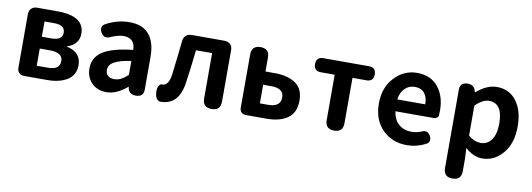

<svg xmlns="http://www.w3.org/2000/svg" viewBox="-60 -953 4289 1547"><g transform="rotate(10 2084.5 -179.5)"><path d="M323.2 0H136.7Q110.4 0 94.7 -15.6Q79.1 -31.2 79.1 -57.6V-495.1Q79.1 -524.4 96.7 -542Q114.3 -559.6 143.6 -559.6H310.5Q531.2 -559.6 531.2 -414.1Q531.2 -373 507.3 -341.3Q483.4 -309.6 436.5 -296.9V-292Q552.7 -265.6 552.7 -161.1Q552.7 -80.1 489.3 -40Q425.8 0 323.2 0ZM298.8 -335.9Q389.6 -335.9 389.6 -398.4Q389.6 -460.9 300.8 -460.9H221.7V-335.9ZM410.2 -169.9Q410.2 -205.1 382.8 -222.2Q355.5 -239.3 310.5 -239.3H221.7V-98.6H314.5Q410.2 -98.6 410.2 -169.9Z M1048.8 0Q989.3 0 981.4 -59.6H978.5Q893.6 13.7 809.6 13.7Q735.4 13.7 689.5 -33.2Q643.6 -80.1 643.6 -152.3Q643.6 -242.2 720.2 -291.5Q796.9 -340.8 965.8 -359.4Q961.9 -456.1 871.1 -456.1Q827.1 -456.1 769.5 -430.7Q715.8 -403.3 689.5 -453.1Q664.1 -501 709 -525.4Q801.8 -574.2 897.5 -574.2Q1003.9 -574.2 1058.1 -511.7Q1112.3 -449.2 1112.3 -327.1V-59.6Q1112.3 0 1048.8 0ZM824.2 -228.5Q784.2 -204.1 784.2 -164.1Q784.2 -100.6 857.4 -100.6Q910.2 -100.6 965.8 -156.2V-268.6Q874 -256.8 824.2 -228.5Z M1407.2 -559.6H1677.7Q1707 -559.6 1724.6 -542Q1742.2 -524.4 1742.2 -495.1V-73.2Q1742.2 0 1669.9 0Q1595.7 0 1595.7 -73.2V-444.3H1463.9Q1446.3 -284.2 1430.7 -178.7Q1405.3 13.7 1253.9 13.7H1248Q1221.7 7.8 1212.4 -24.4Q1203.1 -56.6 1209 -89.8Q1211.9 -103.5 1221.2 -115.2Q1230.5 -127 1241.2 -125H1243.2Q1295.9 -125 1308.6 -218.8Q1325.2 -350.6 1340.8 -500Q1343.8 -527.3 1361.8 -543.5Q1379.9 -559.6 1407.2 -559.6Z M2120.1 0H1951.2Q1926.8 0 1913.1 -13.7Q1899.4 -27.3 1899.4 -51.8V-487.3Q1899.4 -559.6 1972.7 -559.6Q2044.9 -559.6 2044.9 -487.3V-373H2120.1Q2228.5 -373 2292 -329.1Q2355.5 -285.2 2355.5 -189.5Q2355.5 -90.8 2292 -45.4Q2228.5 0 2120.1 0ZM2044.9 -264.6V-112.3H2112.3Q2213.9 -112.3 2213.9 -190.4Q2213.9 -264.6 2112.3 -264.6Z M2485.4 -559.6H2858.4Q2916 -559.6 2916 -502Q2916 -444.3 2858.4 -444.3H2744.1V-73.2Q2744.1 0 2671.9 0Q2598.6 0 2598.6 -73.2V-444.3H2485.4Q2427.7 -444.3 2427.7 -502Q2427.7 -559.6 2485.4 -559.6Z M3447.3 -239.3H3131.8Q3140.6 -171.9 3182.1 -135.3Q3223.6 -98.6 3287.1 -98.6Q3324.2 -98.6 3365.2 -114.3Q3414.1 -138.7 3439.5 -90.8Q3461.9 -46.9 3422.9 -24.4Q3348.6 13.7 3267.6 13.7Q3147.5 13.7 3068.4 -65.4Q2989.3 -144.5 2989.3 -279.3Q2989.3 -410.2 3066.9 -492.2Q3144.5 -574.2 3250 -574.2Q3362.3 -574.2 3423.3 -500Q3484.4 -425.8 3484.4 -305.7Q3484.4 -287.1 3482.4 -263.7Q3480.5 -253.9 3470.2 -246.6Q3460 -239.3 3447.3 -239.3ZM3129.9 -335.9H3358.4Q3358.4 -394.5 3331.5 -427.2Q3304.7 -460 3252 -460Q3206.1 -460 3171.9 -427.7Q3137.7 -395.5 3129.9 -335.9Z M3668 -559.6Q3724.6 -559.6 3734.4 -502H3738.3Q3823.2 -574.2 3903.3 -574.2Q4005.9 -574.2 4064.5 -496.6Q4123 -418.9 4123 -289.1Q4123 -150.4 4053.2 -68.4Q3983.4 13.7 3885.7 13.7Q3812.5 13.7 3746.1 -46.9L3750 44.9V141.6Q3750 214.8 3677.7 214.8Q3604.5 214.8 3604.5 141.6V-500Q3604.5 -559.6 3668 -559.6ZM3750 -394.5V-149.4Q3798.8 -107.4 3852.5 -107.4Q3906.2 -107.4 3939.5 -153.3Q3972.7 -199.2 3972.7 -287.1Q3972.7 -453.1 3861.3 -453.1Q3808.6 -453.1 3750 -394.5Z"/></g></svg>

Font: GenSenMaruGothic TW TTF Bold
Style: Regular
Weight: 700
Version: Version 1.301